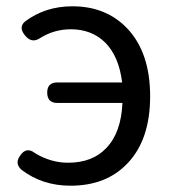

<svg xmlns="http://www.w3.org/2000/svg" viewBox="-20 -577 549 610"><path d="M204 13Q115 13 49 -37Q26 -57 43 -81Q63 -113 92 -90Q142 -60 196 -60Q274 -60 318 -107Q365 -156 369 -250H249H162Q130 -250 130 -283Q130 -315 162 -315H368Q358 -398 314 -442Q271 -484 205 -484Q153 -484 109 -457Q81 -437 59 -465Q38 -491 60 -509Q124 -557 210 -557Q317 -557 384 -487Q457 -410 457 -271Q457 -133 385 -58Q318 13 204 13Z"/></svg>

Font: GenSenRounded TW R
Style: Regular
Weight: 400
Version: Version 1.501;PS 1;hotconv 16.6.51;makeotf.lib2.5.65220